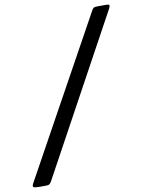

<svg xmlns="http://www.w3.org/2000/svg" viewBox="-145 -848 792 1065"><g transform="rotate(-10 250.5 -315.0)"><path d="M480 -780H527.5Q547 -780 546.8 -773.5Q546.5 -767 541 -756L57 132Q51 142.5 45.2 146.2Q39.5 150 22 150H-15.5Q-39.5 150 -44.5 144.8Q-49.5 139.5 -42 125.5L446 -760Q451.5 -771 457 -775.5Q462.5 -780 480 -780Z"/></g></svg>

Font: Besley* Condensed Heavy
Style: Italic
Weight: 800
Width: 3
Italic angle: -13°
Designer: Owen Earl
Foundry: indestructible type*
Version: Version 3.000; ttfautohint (v1.8.3)